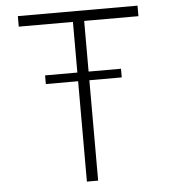

<svg xmlns="http://www.w3.org/2000/svg" viewBox="-56 -876 823 927"><g transform="rotate(-5 355.0 -412.5)"><path d="M327.5 0H382V-486.5H539V-528.5H382V-774H645V-825H65V-774H327.5V-528.5H171V-486.5H327.5Z"/></g></svg>

Font: Spartan Light
Style: Regular
Weight: 300
Designer: Matt Bailey, Mirko Velimirovic
Foundry: Matt Bailey
Version: Version 1.003; ttfautohint (v1.8.3)